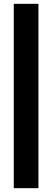

<svg xmlns="http://www.w3.org/2000/svg" viewBox="-20 -819 280 1004"><path d="M52 -799H181V165H52Z"/></svg>

Font: Teko Semibold
Style: Regular
Weight: 600
Designer: Manushi Parikh, Jonny Pinhorn
Foundry: Indian Type Foundry
Version: Version 1.105;PS 1.0;hotconv 1.0.78;makeotf.lib2.5.61930; tt